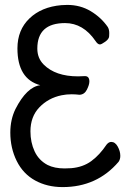

<svg xmlns="http://www.w3.org/2000/svg" viewBox="-20 -738 540 782"><path d="M235 24Q172 24 123 -3Q74 -30 48 -82.5Q22 -135 22 -198Q22 -251 43 -294Q89 -384 144 -391Q51 -416 51 -541Q51 -616 100 -663Q149 -710 230 -717L254 -718Q307 -718 349.5 -692.5Q392 -667 419 -628Q425 -618 425 -603Q425 -601 424.5 -590Q424 -579 408.5 -568Q393 -557 387 -557Q378 -557 369 -571Q319 -644 245 -644Q132 -644 132 -540Q132 -501 158 -475Q206 -427 298 -427L326 -428Q344 -428 344 -406Q344 -393 334 -373Q324 -353 304 -352Q287 -354 272 -354Q250 -354 231 -350Q177 -339 140.5 -301Q104 -263 104 -203Q104 -158 121 -121.5Q138 -85 174 -66Q202 -52 243 -52L270 -53Q318 -57 352 -82Q386 -107 414 -149Q423 -160 433 -160Q449 -160 459.5 -141Q470 -122 470 -103Q470 -89 463 -79Q375 24 235 24Z"/></svg>

Font: LXGW WenKai Mono TC
Style: Bold
Weight: 700
Designer: LXGW / Fontworks Inc.
Foundry: LXGW / Fontworks Inc.
Version: Version 1.330